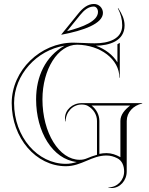

<svg xmlns="http://www.w3.org/2000/svg" viewBox="-20 -820 750 968"><path d="M290 -645C399.9 -665.5 499 -700.5 499 -755C499 -779.8 478.8 -800 454 -800C422.1 -800 396.8 -779 374.7 -751.7L289 -646ZM318.1 -662.9 384 -744.1C403.5 -768.1 425.2 -787 453 -787C464.6 -787 474 -774.9 474 -760C474 -713.6 399.2 -684 318.1 -662.9ZM391 -293C401.5 -293 413.6 -291.4 422.7 -286.2C450.8 -270.2 469 -242.2 469 -210V-39.6C451 -34.5 436 -29.3 418.8 -21.9C406.5 -16.6 395.1 -14.4 381.8 -14.4C278.1 -14.4 194 -150.8 194 -319C194 -471.2 272.4 -594.7 369 -594.7C485.5 -593 582 -521.8 582 -428H584V-604L572 -597V-505.4C549.1 -543.2 510.3 -572.4 463.6 -589.6C529.5 -590.2 608.1 -612.6 608.1 -691.7C608.1 -724.1 594.2 -750.6 576.1 -779L574.1 -778C588.7 -749.9 596.1 -723.2 596.1 -691.7C596.1 -622.6 526.5 -601.6 457.5 -601.6C438.1 -601.6 418.3 -602.4 399.3 -603.4C381.5 -604.3 364.4 -605 349 -605C184.5 -605 39 -465.6 39 -300C39 -124.5 161.3 18 312 18C351.5 18 384.5 4.3 417 -9.5C448.7 -23 480.2 -36 517 -36C536.7 -36 554.5 -30.7 571.5 -22.1C595.1 -10.3 605.8 15.6 605.8 44.7C605.8 88.8 570.8 124.7 526.8 124.7V126.7C532.5 127.6 537.8 128 542.9 128C584.8 128 618.8 90.7 618.8 44.7L619 -210C619 -253.2 651.8 -288.7 697 -298V-300H391C345 -300 307.6 -266 307.6 -224.1C307.6 -219 308.1 -213.6 309 -208H311C311 -254.9 346.8 -293 391 -293ZM481 -44.2V-210C481 -241.8 465.1 -269.7 441.6 -288H636.4C608.6 -266.4 587 -241.6 587 -210V-27.6C564.1 -40.1 542.7 -48 517 -48C504.5 -48 492.5 -46.6 481 -44.2ZM305 -589.5C209.2 -536.1 162 -434.6 162 -319C162 -156.1 244.5 -17 367.2 -3.2C349.6 2.3 331.3 6 312 6C169.5 6 51 -129.5 51 -300C51 -443.5 165.8 -567.4 305 -589.5Z"/></svg>

Font: SortefaxS01
Style: Medium
Weight: 500
Designer: gluk
Foundry: gluk
Version: Version 0.261